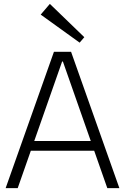

<svg xmlns="http://www.w3.org/2000/svg" viewBox="-20 -966 642 986"><path d="M257 -700H345L593 0H531L303 -650H299L71 0H9ZM125 -242H476V-192H125ZM413 -775 389 -747 189 -891 236 -946Z"/></svg>

Font: Pathway Extreme 8pt Thin
Style: Regular
Weight: 100
Designer: Eduardo Rodriguez Tunni
Foundry: Eduardo Rodriguez Tunni
Version: Version 1.000